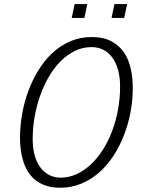

<svg xmlns="http://www.w3.org/2000/svg" viewBox="-20 -901 690 932"><path d="M425.3 -721.2Q481.9 -721.2 520.3 -700.9Q558.6 -680.7 581.8 -646.5Q605 -612.3 614.7 -567.6Q624.5 -522.9 624.5 -474.1Q624.5 -416 613.8 -357.7Q603 -299.3 582 -245.4Q561 -191.4 530.8 -144.8Q500.5 -98.1 461.2 -63.7Q421.9 -29.3 374.5 -9.5Q327.1 10.3 272.5 10.3Q233.4 10.3 203.9 0.5Q174.3 -9.3 152.6 -26.4Q130.9 -43.5 116.5 -66.7Q102.1 -89.8 93.3 -117.2Q84.5 -144.5 80.8 -174.1Q77.1 -203.6 77.1 -233.9Q77.1 -288.6 87.2 -345.9Q97.2 -403.3 116.9 -457.5Q136.7 -511.7 166.3 -559.8Q195.8 -607.9 234.4 -643.8Q272.9 -679.7 320.8 -700.4Q368.7 -721.2 425.3 -721.2ZM424.8 -672.4Q381.8 -672.4 344 -654.1Q306.2 -635.7 274.4 -604Q242.7 -572.3 217.5 -529.1Q192.4 -485.8 174.8 -436.3Q157.2 -386.7 147.9 -332.8Q138.7 -278.8 138.7 -225.6Q138.7 -178.2 149.4 -143.1Q160.2 -107.9 178.7 -84.7Q197.3 -61.5 221.9 -50Q246.6 -38.6 273.9 -38.6Q314 -38.6 351.1 -55.4Q388.2 -72.3 420.4 -102.3Q452.6 -132.3 479 -173.6Q505.4 -214.8 523.9 -263.9Q542.5 -313 552.7 -367.9Q563 -422.9 563 -480Q563 -525.9 553 -561.8Q543 -597.7 524.9 -622.1Q506.8 -646.5 481.2 -659.4Q455.6 -672.4 424.8 -672.4ZM583 -814H521.5L535.6 -881.3H597.2ZM389.6 -814H328.1L342.3 -881.3H403.8Z"/></svg>

Font: Ufes Sans Light
Style: Italic
Weight: 200
Designer: Ricardo Esteves & Thais Bronze
Foundry: ProDesignUfes - Ricardo Esteves, Thais Bronze
Version: Version 2.0